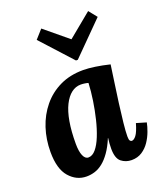

<svg xmlns="http://www.w3.org/2000/svg" viewBox="-146 -883 840 990"><g transform="rotate(-20 274.5 -388.5)"><path d="M327 -511Q355 -511 392.5 -505.5Q430 -500 471 -490Q466 -453 458 -399Q450 -345 442.5 -288.5Q435 -232 430 -184.5Q425 -137 425 -111Q425 -93 429.5 -87.5Q434 -82 439 -82Q451 -82 464 -99Q477 -116 490 -161L544 -145Q540 -124 530 -97Q520 -70 503.5 -45.5Q487 -21 462.5 -5Q438 11 405 11Q373 11 349 -8Q325 -27 325 -80Q325 -93 326 -109Q327 -125 329 -138H328Q310 -95 289.5 -66Q269 -37 247.5 -20Q226 -3 203.5 4Q181 11 158 11Q103 11 64 -33.5Q25 -78 25 -171Q25 -240 45 -301Q65 -362 104 -409.5Q143 -457 199 -484Q255 -511 327 -511ZM290 -445Q262 -445 238.5 -427Q215 -409 197.5 -374Q180 -339 171 -287Q162 -235 162 -166Q162 -125 172 -101.5Q182 -78 200 -78Q222 -78 241 -100.5Q260 -123 275.5 -161.5Q291 -200 302.5 -247.5Q314 -295 321.5 -344.5Q329 -394 331 -439Q326 -441 313.5 -443Q301 -445 290 -445ZM310 -570 156 -739 198 -786 325 -681H326L456 -788L492 -743L320 -570Z"/></g></svg>

Font: Lora Italic
Style: Italic
Weight: 400
Italic angle: -3°
Designer: Olga Karpushina, Alexei Vanyashin (Cyrillic)
Foundry: Cyreal
Version: Version 2.210; ttfautohint (v1.8.1.43-b0c9)